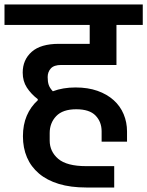

<svg xmlns="http://www.w3.org/2000/svg" viewBox="-40 -718 655 854"><path d="M344 116Q274 116 221.5 100Q169 84 133.5 54Q98 24 80 -18Q62 -60 62 -112Q62 -163 79 -203Q96 -243 128 -272V-277Q98 -300 79.5 -328.5Q61 -357 61 -395Q61 -452 101 -487.5Q141 -523 222 -523H359V-607H-20V-698H595V-607H478V-429H232Q200 -429 186 -413.5Q172 -398 172 -375Q172 -355 176.5 -341Q181 -327 195 -312Q240 -329 296 -329Q351 -329 393.5 -314Q436 -299 465.5 -272.5Q495 -246 510 -210Q525 -174 525 -133V-88H412V-134Q412 -176 385 -204Q358 -232 299 -232Q239 -232 210 -201.5Q181 -171 181 -126V-93Q181 -44 219 -11.5Q257 21 344 21H468V116H344Z"/></svg>

Font: IBM Plex Sans Devanagari SemiBold
Style: Regular
Weight: 600
Designer: Mike Abbink, Paul van der Laan, Pieter van Rosmalen, Erin McLaughlin
Foundry: Bold Monday
Version: Version 1.1